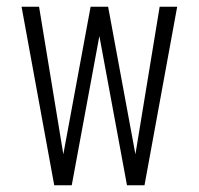

<svg xmlns="http://www.w3.org/2000/svg" viewBox="-20 -550 590 570"><path d="M141 0 44 -530H96L168 -92L249 -530H301L382 -92L454 -530H506L409 0H357L275 -443L193 0Z"/></svg>

Font: Lode Dark Term
Style: Regular
Weight: 400
Monospace: yes
Designer: Belleve Invis
Foundry: Belleve Invis
Version: Version 29.2.0